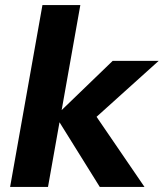

<svg xmlns="http://www.w3.org/2000/svg" viewBox="-20 -740 649 760"><path d="M375 0 200 -281 426 -499H608L326 -245L336 -316L552 0ZM20 0 148 -720H298L170 0Z"/></svg>

Font: DM Sans 20pt Black
Style: Italic
Weight: 900
Italic angle: -10°
Version: Version 4.004;gftools[0.9.30]